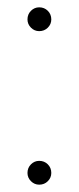

<svg xmlns="http://www.w3.org/2000/svg" viewBox="-20 -496 215 524"><path d="M55 -24Q55 -38 64.5 -47.5Q74 -57 87 -57Q101 -57 110.5 -47.5Q120 -38 120 -24Q120 -11 110.5 -1.5Q101 8 87 8Q74 8 64.5 -1.5Q55 -11 55 -24ZM55 -443Q55 -457 64.5 -466.5Q74 -476 87 -476Q101 -476 110.5 -466.5Q120 -457 120 -443Q120 -430 110.5 -420.5Q101 -411 87 -411Q74 -411 64.5 -420.5Q55 -430 55 -443Z"/></svg>

Font: Aleo Thin
Style: Regular
Weight: 250
Designer: Alessio Laiso
Foundry: Alessio Laiso
Version: Version 2.001;gftools[0.9.29]